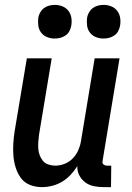

<svg xmlns="http://www.w3.org/2000/svg" viewBox="-20 -759 540 787"><path d="M152 8Q126 8 103 -1Q80 -10 66 -29Q52 -48 44.5 -71.5Q37 -95 35 -119.5Q33 -144 34.5 -170Q36 -196 40 -221L90 -520H192L140 -207Q138 -193 137 -178Q136 -163 137 -149Q138 -135 143 -122Q148 -109 156.5 -99Q165 -89 179 -84.5Q193 -80 207 -80Q226 -80 245 -87.5Q264 -95 278.5 -110Q293 -125 301 -143.5Q309 -162 312 -181L368 -520H470L401 -103Q400 -98 400 -93.5Q400 -89 403 -86Q406 -83 410.5 -81.5Q415 -80 419 -80H436L435 8H404Q384 8 364.5 4Q345 0 329.5 -11.5Q314 -23 305 -40.5Q296 -58 297 -78Q285 -59 269.5 -42.5Q254 -26 235 -14.5Q216 -3 194.5 2.5Q173 8 152 8ZM404 -601Q388 -601 373 -607Q358 -613 348.5 -625.5Q339 -638 337 -654Q335 -670 337 -687Q339 -698 345 -708.5Q351 -719 360.5 -726Q370 -733 381.5 -736Q393 -739 405 -739Q421 -739 436 -733Q451 -727 460.5 -714.5Q470 -702 472.5 -686Q475 -670 472 -653Q470 -642 464.5 -631.5Q459 -621 449 -614Q439 -607 427.5 -604Q416 -601 404 -601ZM204 -601Q188 -601 173 -607Q158 -613 148.5 -625.5Q139 -638 137 -654Q135 -670 137 -687Q139 -698 145 -708.5Q151 -719 160.5 -726Q170 -733 181.5 -736Q193 -739 205 -739Q221 -739 236 -733Q251 -727 260.5 -714.5Q270 -702 272.5 -686Q275 -670 272 -653Q270 -642 264.5 -631.5Q259 -621 249 -614Q239 -607 227.5 -604Q216 -601 204 -601Z"/></svg>

Font: Iosevka Curly Semibold
Style: Italic
Weight: 600
Italic angle: -9°
Monospace: yes
Designer: Belleve Invis
Foundry: Belleve Invis
Version: Version 22.1.2; ttfautohint (v1.8.4)